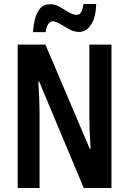

<svg xmlns="http://www.w3.org/2000/svg" viewBox="-20 -936 642 956"><path d="M535 0H397L175 -530H171Q174 -481 175.5 -441.5Q177 -402 177 -372V0H68V-714H206L427 -195H431Q428 -243 426.5 -281.5Q425 -320 425 -350V-714H535ZM144 -776Q146 -807 153.5 -839Q161 -871 179 -893Q197 -915 229 -915Q255 -915 278 -901.5Q301 -888 322 -875Q343 -862 363 -862Q377 -862 384.5 -876.5Q392 -891 396 -916H459Q457 -848 433 -812.5Q409 -777 374 -777Q349 -777 324.5 -790.5Q300 -804 278.5 -817Q257 -830 242 -830Q230 -830 220.5 -816.5Q211 -803 207 -776Z"/></svg>

Font: Noto Sans Lao ExtraCondensed SemiBold
Style: Regular
Weight: 600
Width: 2
Designer: Monotype Design Team
Foundry: Monotype Imaging Inc.
Version: Version 2.003; ttfautohint (v1.8.4.7-5d5b)